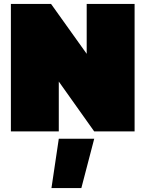

<svg xmlns="http://www.w3.org/2000/svg" viewBox="-20 -664 735 970"><path d="M35 0V-644H238L418 -392V-644H660V0H456L277 -252V0ZM240 286 277 37H456L391 286Z"/></svg>

Font: Kanit Black
Style: Regular
Weight: 900
Designer: Katatrad Team
Foundry: CadsonDemak
Version: Version 2.000; ttfautohint (v1.8.3)